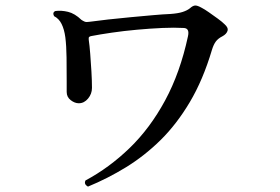

<svg xmlns="http://www.w3.org/2000/svg" viewBox="-20 -695 1040 714"><path d="M307 -1Q291 -10 298 -24Q386 -71 462 -144.5Q538 -218 594 -321.5Q650 -425 679 -560Q686 -591 662 -591Q629 -593 584 -591Q539 -589 489.5 -584.5Q440 -580 395.5 -573.5Q351 -567 320 -561Q314 -560 311.5 -557.5Q309 -555 310 -547Q313 -527 315.5 -495Q318 -463 320 -429Q322 -395 322 -368Q322 -346 307.5 -328.5Q293 -311 273 -311Q258 -311 243 -322.5Q228 -334 228 -353Q228 -363 228 -373Q228 -383 228 -393Q228 -438 227.5 -481Q227 -524 223 -556Q219 -586 209 -606Q199 -626 181 -635Q174 -649 186 -654Q208 -657 233 -651Q258 -645 283 -621Q289 -617 295 -614.5Q301 -612 313 -614Q342 -618 382 -622.5Q422 -627 465.5 -631Q509 -635 548 -638.5Q587 -642 613 -643Q642 -645 659 -650.5Q676 -656 686 -664Q697 -674 705.5 -674.5Q714 -675 730 -666Q740 -661 756.5 -649.5Q773 -638 789.5 -626Q806 -614 815 -605Q830 -592 826 -580Q822 -568 807 -560Q791 -552 782.5 -540.5Q774 -529 768 -509Q735 -398 686 -315.5Q637 -233 577 -174Q517 -115 448.5 -73Q380 -31 307 -1Z"/></svg>

Font: Zen Old Mincho SemiBold
Style: Regular
Weight: 600
Version: Version 1.500